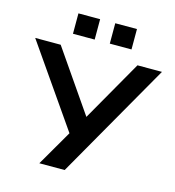

<svg xmlns="http://www.w3.org/2000/svg" viewBox="-143 -1019 1029 1128"><g transform="rotate(15 371.5 -455.0)"><path d="M200 0 337 -236 340 -195 -14 -705H141L408 -318H387L608 -705H757L354 0ZM418 -786V-910H550V-786ZM194 -786V-910H326V-786Z"/></g></svg>

Font: Nunito Sans 10pt SemiExpanded
Style: Bold
Weight: 700
Width: 6
Designer: Vernon Adams
Foundry: Vernon Adams
Version: Version 3.101;gftools[0.9.27]